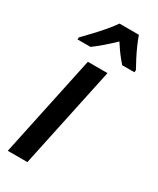

<svg xmlns="http://www.w3.org/2000/svg" viewBox="-196 -826 729 886"><g transform="rotate(30 168.0 -383.0)"><path d="M10.3 0 125 -540.5H229.5L114.7 0ZM31.7 -606 32.7 -617.2Q53.2 -637.7 77.4 -663.6Q101.6 -689.5 124.5 -716.1Q147.5 -742.7 163.1 -766.1H266.6Q273.9 -744.6 285.9 -717.3Q297.9 -689.9 311.8 -663.3Q325.7 -636.7 336.4 -617.7L335 -606H270Q260.3 -617.2 248.8 -631.3Q237.3 -645.5 226.1 -661.6Q214.8 -677.7 204.1 -694.3Q176.8 -668 150.9 -645.8Q125 -623.5 101.1 -606Z"/></g></svg>

Font: Open Sans SemiCondensed SemiBold
Style: Italic
Weight: 600
Width: 4
Italic angle: -12°
Designer: Monotype Design Team
Foundry: Monotype Imaging Inc.
Version: Version 3.000